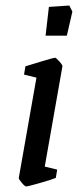

<svg xmlns="http://www.w3.org/2000/svg" viewBox="-20 -666 284 695"><path d="M48 -22 112 -385 67 -396 72 -426Q101 -435 138 -446Q175 -457 179 -457Q183 -457 195 -443.5Q207 -430 206 -426L142 -63L187 -52L182 -22Q165 -15 122.5 -3Q80 9 75 9Q70 9 59 -4Q48 -17 48 -22ZM157 -641 231 -646 242 -624 222 -537H145Z"/></svg>

Font: Grenze
Style: Italic
Weight: 400
Italic angle: -10°
Designer: Renata Polastri
Foundry: Omnibus-Type
Version: Version 1.002; ttfautohint (v1.8)